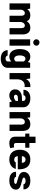

<svg xmlns="http://www.w3.org/2000/svg" viewBox="1979 -2809 1061 5059"><g transform="rotate(90 2509.5 -279.5)"><path d="M69.3 -543.5H207.5L220.7 -466.8Q274.4 -548.3 383.8 -548.3Q499.5 -548.3 540 -455.6Q594.7 -548.3 710.4 -548.3Q796.9 -548.3 842 -495.6Q887.2 -442.9 887.2 -342.8V0H721.2V-305.7Q721.2 -403.8 652.8 -403.8Q617.7 -403.8 595.5 -380.1Q573.2 -356.4 561 -310.1H560.5V0H394.5V-305.7Q394.5 -403.8 326.2 -403.8Q260.7 -403.8 235.8 -315.4V0H69.3Z M1014.6 -708Q1014.6 -742.7 1039.6 -766.1Q1064.5 -789.6 1099.1 -789.6Q1133.8 -789.6 1158.9 -766.1Q1184.1 -742.7 1184.1 -708Q1184.1 -673.8 1158.9 -649.2Q1133.8 -624.5 1099.1 -624.5Q1064.5 -624.5 1039.6 -649.2Q1014.6 -673.8 1014.6 -708ZM1015.6 -543.5H1182.6V0H1015.6Z M1272.9 -271Q1272.9 -400.4 1325.9 -474.1Q1378.9 -547.9 1471.7 -547.9Q1554.7 -547.9 1614.3 -481.9L1632.8 -543.5H1767.1V44.9Q1767.1 103.5 1737.1 145.3Q1707 187 1653.6 209.2Q1600.1 231.4 1529.8 231.4Q1422.4 231.4 1362.5 181.6Q1302.7 131.8 1301.3 49.3H1442.9Q1446.8 73.2 1467.8 89.1Q1488.8 105 1521.5 105Q1553.2 105 1576.7 89.8Q1600.1 74.7 1600.1 44.9V-46.9Q1545.4 4.9 1471.7 4.9Q1378.9 4.9 1325.9 -68.8Q1272.9 -142.6 1272.9 -271ZM1439 -271.5Q1439 -205.1 1463.1 -164.3Q1487.3 -123.5 1526.9 -123.5Q1568.4 -123.5 1600.1 -167V-375Q1566.9 -419.4 1526.4 -419.4Q1486.8 -419.4 1462.9 -378.4Q1439 -337.4 1439 -271.5Z M1904.8 -543.5H2049.8L2062.5 -435.1Q2087.4 -486.3 2132.6 -517.8Q2177.7 -549.3 2249.5 -549.3Q2255.9 -549.3 2262.2 -549.3Q2268.6 -549.3 2274.9 -548.8L2273.4 -395Q2265.6 -397.5 2256.3 -398.2Q2247.1 -398.9 2237.3 -398.9Q2162.1 -398.9 2117.9 -350.3Q2073.7 -301.8 2070.3 -217.3V0H1904.8Z M2805.7 -364.7V0H2671.9L2652.3 -64Q2614.7 -26.9 2577.6 -10.7Q2540.5 5.4 2497.1 5.4Q2422.4 5.4 2378.4 -36.4Q2334.5 -78.1 2334.5 -148.9Q2334.5 -199.7 2360.1 -239Q2385.7 -278.3 2432.4 -301.5Q2479 -324.7 2541.5 -326.7L2639.2 -330.1V-364.7Q2639.2 -393.6 2616 -408.2Q2592.8 -422.9 2562.5 -422.9Q2532.2 -422.9 2511.2 -407.2Q2490.2 -391.6 2486.3 -367.2H2345.2Q2346.2 -449.2 2406 -498.8Q2465.8 -548.3 2571.3 -548.3Q2640.1 -548.3 2692.9 -526.6Q2745.6 -504.9 2775.6 -463.9Q2805.7 -422.9 2805.7 -364.7ZM2475.6 -166Q2475.6 -143.1 2490.7 -129.6Q2505.9 -116.2 2531.7 -116.2Q2581.1 -116.2 2639.2 -162.1V-223.1L2544.9 -219.2Q2512.7 -217.8 2494.1 -203.1Q2475.6 -188.5 2475.6 -166Z M3099.1 0H2933.1V-543.5H3071.3L3084.5 -465.3Q3139.2 -548.3 3250.5 -548.3Q3337.9 -548.3 3383.8 -495.6Q3429.7 -442.9 3429.7 -342.8V0H3263.7V-305.7Q3263.7 -403.8 3192.9 -403.8Q3156.7 -403.8 3133.8 -380.1Q3110.8 -356.4 3099.1 -312Z M3861.8 -122.6 3883.3 -17.6Q3854.5 -8.3 3821.8 -1.5Q3789.1 5.4 3755.9 5.4Q3709 5.4 3669.2 -9.8Q3629.4 -24.9 3605.5 -58.1Q3581.5 -91.3 3581.5 -145.5V-414.1H3499.5V-523.4H3581.5V-685.1H3748.5V-523.4H3872.6V-414.1H3748.5V-165Q3748.5 -139.6 3764.2 -127.4Q3779.8 -115.2 3805.7 -115.2Q3818.4 -115.2 3834 -117.4Q3849.6 -119.6 3861.8 -122.6Z M4093.8 -217.3Q4097.7 -173.3 4120.8 -148.4Q4144 -123.5 4187.5 -123.5Q4240.7 -123.5 4260.3 -164.6H4431.2Q4411.6 -90.8 4347.2 -42.7Q4282.7 5.4 4181.6 5.4Q4059.1 5.4 3992.2 -68.4Q3925.3 -142.1 3925.3 -271.5Q3925.3 -399.9 3992.2 -474.1Q4059.1 -548.3 4179.2 -548.3Q4322.3 -548.3 4385.3 -460.2Q4448.2 -372.1 4439.5 -217.3ZM4094.7 -325.2H4270.5Q4270 -369.6 4247.8 -396.2Q4225.6 -422.9 4181.6 -422.9Q4143.1 -422.9 4119.4 -395.8Q4095.7 -368.7 4094.7 -325.2Z M4736.3 -548.3Q4853 -548.3 4911.6 -500Q4970.2 -451.7 4970.2 -367.2H4837.4Q4834 -392.6 4810.5 -407.7Q4787.1 -422.9 4742.2 -422.9Q4705.1 -422.9 4682.6 -409.9Q4660.2 -397 4660.2 -377.9Q4660.2 -365.7 4668.7 -357.2Q4677.2 -348.6 4701.4 -340.6Q4725.6 -332.5 4772.9 -321.8Q4885.3 -296.4 4930.9 -262Q4976.6 -227.5 4976.6 -167.5Q4976.6 -116.2 4947.3 -77.4Q4918 -38.6 4864.7 -16.6Q4811.5 5.4 4739.7 5.4Q4623 5.4 4564.5 -42Q4505.9 -89.4 4505.9 -171.9H4639.2Q4642.1 -147.9 4667.2 -134.3Q4692.4 -120.6 4742.7 -120.6Q4781.7 -120.6 4804.2 -131.8Q4826.7 -143.1 4826.7 -160.2Q4826.7 -170.4 4819.1 -177.5Q4811.5 -184.6 4788.8 -192.4Q4766.1 -200.2 4720.7 -211.4Q4606 -239.7 4558.3 -277.3Q4510.7 -314.9 4510.7 -377.4Q4510.7 -428.2 4538.8 -466.8Q4566.9 -505.4 4617.7 -526.9Q4668.5 -548.3 4736.3 -548.3Z"/></g></svg>

Font: Estedad-FD ExtraBold
Style: Regular
Weight: 800
Designer: Amin Abedi
Version: Version 7.3